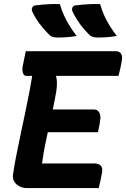

<svg xmlns="http://www.w3.org/2000/svg" viewBox="-20 -962 645 982"><path d="M286 -941Q295 -910 307.5 -883Q320 -856 335.5 -830.5Q351 -805 372 -778Q354 -775 340 -773.5Q326 -772 311.5 -771Q297 -770 278 -770Q262 -770 252 -772.5Q242 -775 235 -781Q217 -799 204 -814Q191 -829 181 -842.5Q171 -856 162 -871Q153 -886 144 -905Q141 -915 144.5 -922.5Q148 -930 158 -934Q180 -937 198.5 -938.5Q217 -940 238 -941Q259 -942 286 -941ZM492 -941Q501 -910 513 -883Q525 -856 541 -830.5Q557 -805 577 -778Q559 -775 545 -773.5Q531 -772 516.5 -771Q502 -770 483 -770Q468 -770 458 -772.5Q448 -775 440 -781Q422 -799 409 -814Q396 -829 386.5 -842.5Q377 -856 368 -871Q359 -886 350 -905Q347 -915 350 -922.5Q353 -930 363 -934Q385 -937 404 -938.5Q423 -940 444 -941Q465 -942 492 -941ZM112 -700H571Q586 -700 593.5 -693.5Q601 -687 603.5 -676Q606 -665 603 -653Q600 -631 595.5 -612.5Q591 -594 586 -574H115Q106 -574 101 -581Q96 -588 95 -599.5Q94 -611 96 -623Q100 -645 104 -662.5Q108 -680 112 -700ZM200 -402H460Q474 -402 481.5 -394.5Q489 -387 492 -375.5Q495 -364 493 -351Q492 -342 490 -330.5Q488 -319 485.5 -307.5Q483 -296 481 -286H179ZM116 0Q103 0 90 -4.5Q77 -9 66.5 -17.5Q56 -26 50.5 -38Q45 -50 46 -66Q53 -115 63.5 -167.5Q74 -220 85.5 -275Q97 -330 109 -386Q121 -442 131.5 -498Q142 -554 150 -609H277L263 -584Q270 -566 271 -544Q272 -522 268 -495Q260 -449 250 -402.5Q240 -356 229.5 -309.5Q219 -263 210 -217Q201 -171 195 -126H463Q484 -126 495 -115.5Q506 -105 502 -80Q499 -63 494.5 -41.5Q490 -20 485 0Z"/></svg>

Font: Rec Mono Semicasual
Style: Bold Italic
Weight: 700
Italic angle: -10°
Version: Version 1.085; ttfautohint (v1.8.4.7-5d5b)